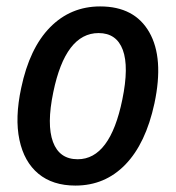

<svg xmlns="http://www.w3.org/2000/svg" viewBox="-20 -568 547 598"><path d="M215 10Q144 10 99.5 -27Q55 -64 40.5 -132.5Q26 -201 46 -294Q72 -418 136 -483Q200 -548 292 -548Q399 -548 445 -467.5Q491 -387 461 -246Q434 -121 370.5 -55.5Q307 10 215 10ZM222 -72Q323 -72 361 -258Q382 -360 362.5 -412.5Q343 -465 287 -465Q184 -465 146 -281Q125 -180 145 -126Q165 -72 222 -72Z"/></svg>

Font: Noto Sans SemiCondensed Medium
Style: Italic
Weight: 500
Width: 4
Italic angle: -12°
Designer: Monotype Design Team
Foundry: Monotype Imaging Inc.
Version: Version 2.013; ttfautohint (v1.8.4.7-5d5b)